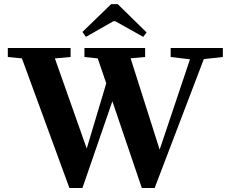

<svg xmlns="http://www.w3.org/2000/svg" viewBox="-20 -897 1135 936"><path d="M398.9 -717.3 381.8 -741.2 522 -877H553.7L694.8 -738.8L678.2 -717.3L542 -793.5H532.7ZM318.4 19.5 86.9 -612.3 18.1 -619.1V-663.1H324.2V-619.1L247.6 -612.3L402.8 -172.9L498 -490.7L456.5 -612.3L391.6 -619.1V-663.1H687.5V-619.1L616.7 -612.8L758.3 -167.5L906.2 -607.9L812 -619.1V-663.1H1066.4V-619.1L973.6 -608.9L733.9 19.5H671.4L527.8 -403.3L381.8 19.5Z"/></svg>

Font: Elstob 6pt
Style: Bold
Weight: 700
Designer: Peter S. Baker
Version: Version 1.015